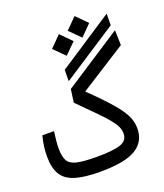

<svg xmlns="http://www.w3.org/2000/svg" viewBox="-154 -956 905 1061"><g transform="rotate(-20 298.5 -425.5)"><path d="M252 2.9Q159.2 2.9 104.7 -14.2Q50.3 -31.2 26.6 -70.6Q2.9 -109.9 2.9 -176.3Q2.9 -204.1 6.6 -233.6Q10.3 -263.2 18.6 -295.9H87.4Q83.5 -266.1 81.1 -244.1Q78.6 -222.2 78.6 -197.3Q78.6 -149.9 92 -124.8Q105.5 -99.6 145.5 -90.3Q185.5 -81.1 264.2 -81.1Q357.9 -81.1 401.1 -95.7Q444.3 -110.4 444.3 -152.8Q444.3 -172.9 435.3 -192.9Q426.3 -212.9 404.3 -239.7Q382.3 -266.6 343 -306.4Q303.7 -346.2 243.7 -406.2L254.4 -482.9L594.7 -704.6L597.2 -616.2L324.2 -442.4Q389.6 -379.4 429.7 -335Q469.7 -290.5 490.5 -258.8Q511.2 -227.1 518.3 -201.9Q525.4 -176.8 525.4 -152.3Q525.4 -75.2 461.2 -36.1Q397 2.9 252 2.9ZM258.3 -527.3 258.8 -593.8 582.5 -806.2 582 -738.3ZM295.9 -663.1 232.4 -726.1 295.9 -790 359.4 -726.1ZM411.6 -727.5 348.1 -791 411.6 -854.5 474.6 -791Z"/></g></svg>

Font: Cascadia Code PL SemiLight
Style: Regular
Weight: 350
Monospace: yes
Designer: Aaron Bell
Foundry: Saja Typeworks
Version: Version 2404.023; ttfautohint (v1.8.4)